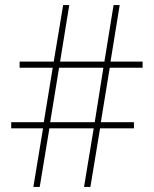

<svg xmlns="http://www.w3.org/2000/svg" viewBox="-20 -734 605 754"><path d="M411 -468 376 -254H506V-230H373L335 0H310L348 -230H174L136 0H111L149 -230H24V-254H152L187 -468H57V-492H191L228 -714H252L216 -492H390L426 -714H450L414 -492H540V-468ZM177 -254H352L386 -468H212Z"/></svg>

Font: Noto Sans Lao UI SemCond Thin
Style: Regular
Weight: 100
Width: 4
Designer: Monotype Design Team
Foundry: Monotype Imaging Inc.
Version: Version 2.000; ttfautohint (v1.8.4.7-5d5b)